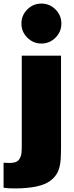

<svg xmlns="http://www.w3.org/2000/svg" viewBox="-68 -852 416 1076"><path d="M274 -22Q274 6 272 42Q269 82 256.5 110Q244 138 215.5 160Q187 182 136.5 193Q86 204 12 204Q-24 204 -48 200V60Q-11 63 10 59Q31 55 40.5 39.5Q50 24 52 8.5Q54 -7 54 -40V-540H274ZM85 -641Q52 -674 52 -720Q52 -766 85 -799Q118 -832 164 -832Q210 -832 243 -799Q276 -766 276 -720Q276 -674 243 -641Q210 -608 164 -608Q118 -608 85 -641Z"/></svg>

Font: Nacelle Black
Style: Regular
Weight: 900
Designer: Sora Sagano
Foundry: Sora Sagano
Version: Version 1.000;FEAKit 1.0